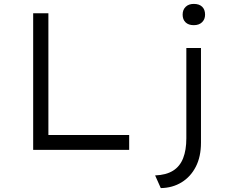

<svg xmlns="http://www.w3.org/2000/svg" viewBox="-20 -768 1203 984"><path d="M150 0V-700H228V-76H642V0ZM804 196 775 131Q831 129 866.5 107Q902 85 918.5 43Q935 1 935 -59V-522H1010V-37Q1010 35 983.5 86.5Q957 138 910.5 166.5Q864 195 804 196ZM973 -639Q946 -639 931 -653.5Q916 -668 916 -693Q916 -718 931.5 -733Q947 -748 973 -748Q1001 -748 1016 -733.5Q1031 -719 1031 -693Q1031 -669 1015.5 -654Q1000 -639 973 -639Z"/></svg>

Font: Lexend Giga Light
Style: Regular
Weight: 300
Version: Version 1.007